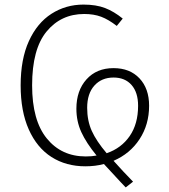

<svg xmlns="http://www.w3.org/2000/svg" viewBox="-20 -714 737 837"><path d="M475 -13 517 33 560 78 528 103 507 81Q441 10 433 1Q396 11 352 11Q268 11 204.5 -29.5Q141 -70 105.5 -149.5Q70 -229 70 -342Q70 -456 106 -535Q142 -614 204.5 -654Q267 -694 344 -694Q399 -694 438 -679Q477 -664 515 -633L489 -601Q453 -629 421 -641Q389 -653 347 -653Q246 -653 183 -576.5Q120 -500 120 -342Q120 -189 184 -110.5Q248 -32 354 -32Q381 -32 401 -36Q356 -91 334.5 -138Q313 -185 313 -240Q313 -319 357 -368Q401 -417 475 -417Q546 -417 588 -372.5Q630 -328 630 -253Q630 -171 588.5 -107.5Q547 -44 475 -13ZM445 -46Q509 -68 545.5 -121Q582 -174 582 -253Q582 -311 553.5 -343.5Q525 -376 475 -376Q423 -376 391.5 -341Q360 -306 360 -244Q360 -188 380 -143.5Q400 -99 445 -46Z"/></svg>

Font: FiraGO ExtraLight
Style: Regular
Weight: 200
Designer: bBox Type
Foundry: bBox Type GmbH
Version: Version 1.001